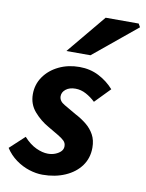

<svg xmlns="http://www.w3.org/2000/svg" viewBox="-91 -814 673 887"><g transform="rotate(10 245.5 -370.5)"><path d="M170 12Q140 12 107 1.5Q74 -9 44.5 -30.5Q15 -52 -5 -83L64 -147Q92 -116 122 -102Q152 -88 178 -88Q197 -88 213 -94.5Q229 -101 238.5 -111Q248 -121 248 -135Q248 -150 238 -160Q228 -170 208.5 -181.5Q189 -193 160 -210Q121 -232 91.5 -266Q62 -300 62 -347Q62 -393 87.5 -429.5Q113 -466 156.5 -487Q200 -508 253 -508Q303 -508 344 -487Q385 -466 415 -432L346 -361Q326 -380 302 -393Q278 -406 252 -406Q224 -406 207 -392.5Q190 -379 190 -360Q190 -337 216 -322.5Q242 -308 272 -290Q301 -275 324.5 -256Q348 -237 362 -211.5Q376 -186 376 -151Q376 -102 349.5 -65.5Q323 -29 276 -8.5Q229 12 170 12ZM180 -570 332 -753H487L496 -737L293 -570Z"/></g></svg>

Font: Source Sans 3
Style: Bold Italic
Weight: 700
Italic angle: -11°
Designer: Paul D. Hunt
Foundry: Adobe
Version: Version 3.052;hotconv 1.1.0;makeotfexe 2.6.0